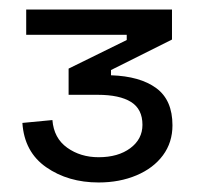

<svg xmlns="http://www.w3.org/2000/svg" viewBox="-20 -720 416 403"><path d="M187 -337Q123 -337 77 -369Q31 -401 27 -462L90 -468Q93 -430 121 -410Q149 -390 187 -390Q228 -390 253.5 -409Q279 -428 279 -458Q279 -491 255 -506Q231 -521 185 -521H124V-576L246 -636V-647H35V-700H341V-637L213 -573V-562Q274 -560 308 -535Q342 -510 342 -457Q342 -421 322 -394Q302 -367 266.5 -352Q231 -337 187 -337Z"/></svg>

Font: Space Grotesk
Style: Regular
Weight: 400
Designer: Florian Karsten
Foundry: Florian Karsten
Version: Version 2.000